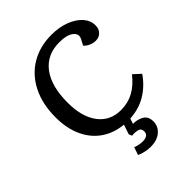

<svg xmlns="http://www.w3.org/2000/svg" viewBox="-262 -849 1217 1217"><g transform="rotate(-45 346.5 -241.0)"><path d="M364 233Q341 233 314 227Q287 221 270 212L288 160Q299 165 317.5 169Q336 173 352 173Q375 173 389.5 164Q404 155 404 133Q404 107 380.5 101.5Q357 96 330 99L321 78L343 13Q259 5 197.5 -38Q136 -81 102.5 -154.5Q69 -228 69 -326Q69 -445 113 -532.5Q157 -620 236.5 -667.5Q316 -715 421 -715Q490 -715 544.5 -694Q599 -673 630 -638Q661 -603 661 -559Q661 -528 642 -508.5Q623 -489 594 -489Q571 -489 549.5 -498.5Q528 -508 514 -524L534 -562Q552 -596 521 -621Q490 -646 422 -646Q311 -646 250 -566Q189 -486 189 -337Q189 -210 244 -137.5Q299 -65 395 -65Q458 -65 509 -92.5Q560 -120 605 -177L653 -133Q608 -68 545 -29.5Q482 9 399 14L387 50Q427 49 458.5 67.5Q490 86 490 130Q490 175 455.5 204Q421 233 364 233Z"/></g></svg>

Font: Literata 7pt Medium
Style: Italic
Weight: 500
Italic angle: -2°
Designer: Latin by Veronika Burian and Jose Scaglione. Greek by Irene Vlachou. Cyrillic by Vera Evstafieva
Foundry: TypeTogether
Version: Version 3.002